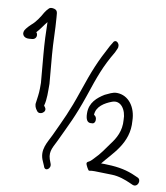

<svg xmlns="http://www.w3.org/2000/svg" viewBox="-51 -761 676 783"><g transform="rotate(5 287.5 -370.0)"><path d="M32 -623C13 -604 24 -583 48 -583H61C71 -583 79 -590 79 -601C79 -605 78 -609 75 -612C90 -625 103 -643 117 -657C114 -615 112 -571 112 -525V-408C111 -401 111 -394 110 -385C108 -363 103 -346 99 -327C95 -314 100 -302 106 -293C116 -274 149 -291 137 -310C133 -316 133 -317 133 -317C143 -343 144 -375 147 -407V-525C147 -578 152 -630 152 -679V-696C152 -705 148 -711 139 -714C129 -717 122 -717 117 -712C111 -707 105 -701 100 -694C88 -676 71 -654 52 -641C45 -636 39 -630 32 -623ZM148 -89 154 -71C158 -47 186 -62 180 -83L175 -101C167 -135 187 -155 201 -180C242 -251 263 -282 302 -370C339 -455 358 -497 402 -558L411 -574C413 -577 414 -581 414 -586C414 -596 407 -604 400 -604C396 -604 392 -601 390 -597L379 -582C335 -515 315 -477 276 -388C238 -301 217 -268 178 -200C161 -170 130 -137 148 -89ZM310 -301C308 -276 314 -263 328 -262H333C341 -260 348 -268 348 -278C349 -287 345 -293 339 -297C343 -332 378 -348 406 -356C444 -368 465 -327 461 -287C461 -241 439 -210 416 -185C399 -165 377 -138 358 -123C349 -115 344 -110 340 -108C334 -104 324 -104 326 -94C327 -89 335 -68 339 -68C345 -69 353 -69 362 -68C387 -65 408 -63 433 -60C461 -57 489 -44 510 -32L521 -26C542 -16 556 -49 538 -58L527 -64C494 -83 457 -94 413 -99C404 -100 394 -102 385 -102C426 -146 497 -193 497 -286C501 -342 473 -389 425 -394C406 -396 391 -387 375 -382C345 -367 313 -345 310 -301Z"/></g></svg>

Font: Stray Cat
Style: Cn
Weight: 400
Version: Version 1.0